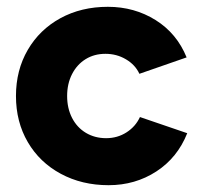

<svg xmlns="http://www.w3.org/2000/svg" viewBox="-20 -532 587 564"><path d="M26.9 -250Q26.9 -326 61.6 -385.5Q96.2 -445 157.4 -478.5Q218.7 -512 296.9 -512Q374.9 -512 437.3 -472.9Q499.6 -433.8 528.2 -363.4L389.5 -315.2Q377.3 -341.6 350.1 -357.7Q322.9 -373.9 289.7 -373.9Q256.9 -373.9 231.6 -358.3Q206.2 -342.6 191.7 -314.4Q177.2 -286.2 177.2 -250Q177.2 -213.8 191.7 -185.6Q206.2 -157.4 232.4 -141.7Q258.7 -126.1 291.7 -126.1Q324.8 -126.1 351.5 -143.1Q378.2 -160.1 391.1 -188.2L530 -140.7Q501.4 -68.8 439.3 -28.4Q377.2 12 298.9 12Q220.7 12 158.6 -21.5Q96.4 -55 61.7 -114.5Q26.9 -174 26.9 -250Z"/></svg>

Font: Oak Sans Light
Style: Regular
Weight: 400
Designer: Erik Kennedy, Walven
Foundry: Erik Kennedy, Walven
Version: Version 1.100;Glyphs 3.1.2 (3151)